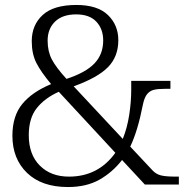

<svg xmlns="http://www.w3.org/2000/svg" viewBox="-20 -744 748 774"><path d="M30 -197Q30 -276 69.5 -324.5Q109 -373 186 -405Q145 -454 126.5 -490.5Q108 -527 108 -578Q108 -643 152 -683.5Q196 -724 288 -724Q373 -724 415 -683.5Q457 -643 457 -582Q457 -516 415.5 -473.5Q374 -431 277 -396L475 -184Q493 -229 501 -281.5Q509 -334 509 -382V-418H667V-386H648Q617 -386 600.5 -382Q584 -378 573 -364.5Q562 -351 556 -322Q535 -215 505 -153L595 -57Q609 -42 628.5 -37Q648 -32 689 -32H701V0H564L472 -99Q433 -49 380.5 -19.5Q328 10 254 10Q148 10 89 -47Q30 -104 30 -197ZM396 -581Q396 -627 368.5 -656.5Q341 -686 287 -686Q232 -686 202 -657Q172 -628 172 -580Q172 -537 189 -504.5Q206 -472 248 -426Q325 -451 360.5 -488Q396 -525 396 -581ZM445 -128 217 -374Q161 -349 128.5 -308.5Q96 -268 96 -199Q96 -121 140.5 -76.5Q185 -32 258 -32Q376 -32 445 -128Z"/></svg>

Font: Noto Serif Light
Style: Regular
Weight: 300
Designer: Monotype Design Team
Foundry: Monotype Imaging Inc.
Version: Version 1.001